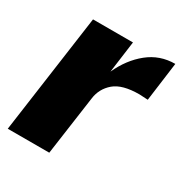

<svg xmlns="http://www.w3.org/2000/svg" viewBox="-133 -641 704 741"><g transform="rotate(30 219.0 -270.0)"><path d="M77 -530H255L236 -389Q267 -457 318.5 -498.5Q370 -540 438 -540L415 -367Q387 -369 377 -369Q301 -369 266 -339Q231 -309 225 -263L188 0H3Z"/></g></svg>

Font: Morrison ExtraBold
Style: Regular
Weight: 800
Designer: Pablo Impallari, Rodrigo Fuenzalida (Modified by Dan O. Williams)
Version: Version 0.03;June 6, 2019;FontCreator 11.5.0.2425 64-bit; tt